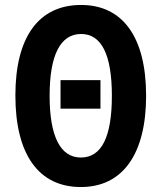

<svg xmlns="http://www.w3.org/2000/svg" viewBox="-20 -744 651 774"><path d="M306 10C474 10 569 -122 569 -358C569 -594 475 -724 307 -724C136 -724 42 -595 42 -359C42 -121 136 10 306 10ZM306 -109C223 -109 180 -195 180 -358C180 -521 223 -607 307 -607C389 -607 431 -524 431 -358C431 -191 389 -109 306 -109ZM224 -306H385V-421H224Z"/></svg>

Font: Kathrein 77 Bold Condensed
Style: Regular
Weight: 700
Width: 3
Designer: Lazydogs Typefoundry, based on Open Sans by Ascender Corporation
Foundry: Lazydogs Typefoundry
Version: Version 1.003;PS 001.003;hotconv 1.0.88;makeotf.lib2.5.64775